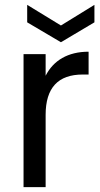

<svg xmlns="http://www.w3.org/2000/svg" viewBox="-20 -771 413 791"><path d="M77 -548V0H168V-298C168 -409 219 -464 321 -464H345V-558C260 -558 200 -522 168 -459V-548ZM92 -679 231 -597 369 -679V-751L231 -666L92 -751Z"/></svg>

Font: Poppins
Style: Regular
Weight: 400
Designer: Ninad Kale (Devanagari), Jonny Pinhorn (Latin)
Foundry: Indian Type Foundry
Version: 4.004